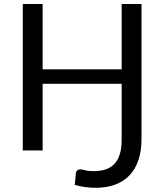

<svg xmlns="http://www.w3.org/2000/svg" viewBox="-20 -736 804 939"><path d="M672 -716.5V-55Q672 2 657.2 46.2Q642.5 90.5 614 120.8Q585.5 151 543.5 166.8Q501.5 182.5 447 182.5Q398 182.5 345.5 168.5Q347 154 348.5 139.8Q350 125.5 351 111Q352 103 357.2 97.8Q362.5 92.5 373 92.5Q382 92.5 397 96.8Q412 101 437 101Q470 101 495.8 92.8Q521.5 84.5 539 66.2Q556.5 48 565.8 18.5Q575 -11 575 -53V-326H188.5V0H91.5V-716.5H188.5V-397H575V-716.5Z"/></svg>

Font: Lato
Style: Regular
Weight: 400
Designer: Lukasz Dziedzic with Adam Twardoch and Botio Nikoltchev
Foundry: tyPoland Lukasz Dziedzic
Version: Version 2.015; 2015-08-06; http://www.latofonts.com/